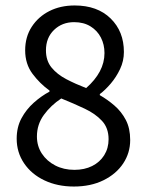

<svg xmlns="http://www.w3.org/2000/svg" viewBox="-20 -670 537 702"><path d="M250 12Q190 12 142.5 -10.5Q95 -33 68 -73Q41 -113 41 -163Q41 -205 58.5 -237.5Q76 -270 103.5 -294.5Q131 -319 161 -335V-339Q126 -364 99 -400Q72 -436 72 -486Q72 -535 96 -572Q120 -609 160.5 -629.5Q201 -650 253 -650Q336 -650 384.5 -602.5Q433 -555 433 -480Q433 -447 419 -417.5Q405 -388 385 -364.5Q365 -341 345 -326V-322Q373 -306 398.5 -284Q424 -262 440 -231.5Q456 -201 456 -158Q456 -111 430.5 -72.5Q405 -34 358.5 -11Q312 12 250 12ZM295 -348Q328 -377 345 -409Q362 -441 362 -476Q362 -507 349 -532.5Q336 -558 311 -573.5Q286 -589 251 -589Q207 -589 177.5 -560.5Q148 -532 148 -486Q148 -448 168.5 -423Q189 -398 222.5 -380.5Q256 -363 295 -348ZM252 -49Q289 -49 317 -63Q345 -77 361 -102.5Q377 -128 377 -161Q377 -202 353 -228Q329 -254 290 -272.5Q251 -291 204 -310Q166 -285 140.5 -250Q115 -215 115 -171Q115 -136 133 -108.5Q151 -81 182 -65Q213 -49 252 -49Z"/></svg>

Font: Source Sans 3 ExtraLight
Style: Regular
Weight: 400
Version: Version 3.052;hotconv 1.1.0;makeotfexe 2.6.0